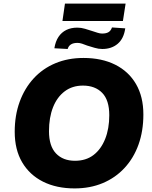

<svg xmlns="http://www.w3.org/2000/svg" viewBox="-20 -1039 847 1070"><path d="M396 11Q295 11 220 -26.5Q145 -64 103.5 -134.5Q62 -205 62 -305Q62 -396 89.5 -471.5Q117 -547 167.5 -602Q218 -657 288.5 -686.5Q359 -716 445 -716Q547 -716 622 -678.5Q697 -641 738 -570.5Q779 -500 779 -401Q779 -309 752 -233.5Q725 -158 674 -103Q623 -48 552.5 -18.5Q482 11 396 11ZM398 -143Q459 -143 501 -175Q543 -207 566 -264.5Q589 -322 589 -397Q589 -481 549.5 -521.5Q510 -562 442 -562Q383 -562 340.5 -530Q298 -498 275.5 -441Q253 -384 253 -308Q253 -225 292 -184Q331 -143 398 -143ZM328 -922 342 -1019H680L665 -922ZM550 -766Q529 -766 507.5 -772.5Q486 -779 466 -785Q451 -791 437.5 -795.5Q424 -800 412 -800Q389 -800 375.5 -791.5Q362 -783 357 -766L283 -770Q289 -808 306 -833.5Q323 -859 349.5 -872Q376 -885 411 -885Q433 -885 454 -878.5Q475 -872 494 -866Q510 -861 523.5 -856.5Q537 -852 549 -852Q572 -852 585 -860Q598 -868 604 -886L678 -881Q670 -824 636 -795Q602 -766 550 -766Z"/></svg>

Font: Nunito Sans 12pt Black
Style: Italic
Weight: 900
Italic angle: -9°
Designer: Vernon Adams
Foundry: Vernon Adams
Version: Version 3.101;gftools[0.9.27]